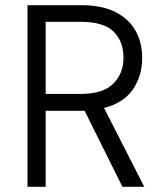

<svg xmlns="http://www.w3.org/2000/svg" viewBox="-20 -720 640 740"><path d="M86 0V-700H293Q373 -700 425 -673.5Q477 -647 502.5 -601.5Q528 -556 528 -497Q528 -427 492 -375Q456 -323 381 -304L536 0H452L306 -293Q300 -293 293 -293H156V0ZM156 -358H291Q377 -358 416.5 -397.5Q456 -437 456 -497Q456 -561 417.5 -598.5Q379 -636 290 -636H156Z"/></svg>

Font: DM Mono Light
Style: Regular
Weight: 300
Designer: Colophon Foundry
Foundry: Colophon Foundry
Version: Version 1.000; ttfautohint (v1.8.2.53-6de2)